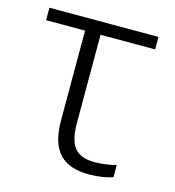

<svg xmlns="http://www.w3.org/2000/svg" viewBox="-87 -606 628 690"><g transform="rotate(15 227.0 -261.0)"><path d="M305.2 9.8C339.8 9.8 374 3.9 393.1 -3.9V-48.8C371.6 -42.5 339.8 -38.1 313 -38.1C240.7 -38.1 215.8 -75.2 215.8 -159.2V-485.8H418.9V-532.2H13.2V-485.8H158.2V-151.9C158.2 -36.1 209 9.8 305.2 9.8Z"/></g></svg>

Font: Noto Reveo Sans
Style: Regular
Weight: 300
Designer: Monotype Design Team
Foundry: Monotype Imaging Inc.
Version: Version 2.007